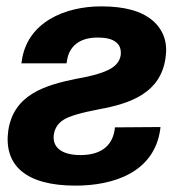

<svg xmlns="http://www.w3.org/2000/svg" viewBox="-20 -568 583 603"><path d="M484 -169 341 -168 340 -160C331 -102 287 -81 233 -81C170 -81 144 -108 149 -145C152 -165 162 -181 180 -192C197 -203 234 -214 292 -225C390 -243 485 -276 500 -387C507 -434 494 -473 460 -503C425 -533 372 -548 298 -548C185 -548 64 -499 48 -374L47 -369H189L190 -375C196 -422 229 -450 286 -450C315 -450 334 -445 346 -434C357 -425 361 -411 359 -394C356 -377 346 -363 327 -352C308 -341 274 -330 222 -321C123 -301 23 -272 6 -158C-9 -49 61 15 217 15C336 15 463 -26 483 -160Z"/></svg>

Font: Cheyenne Sans
Style: Bold Italic
Weight: 700
Italic angle: -8.13011°
Designer: The Public Sans project authors (U.S. Web Design System), Libre Franklin designed by Pablo Impallari and Rodrigo Fuenzal
Foundry: The Cheyenne Sans Project Authors
Version: Version 2.007